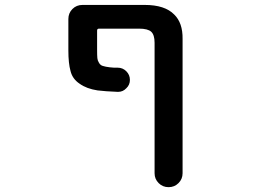

<svg xmlns="http://www.w3.org/2000/svg" viewBox="-20 -566 1040 783"><path d="M610.4 140.6V-391.6Q610.4 -423.8 596.7 -436.5Q583 -449.2 546.9 -449.2H383.8Q376 -449.2 376 -441.4V-362.3Q376 -339.8 377 -329.1Q377.9 -319.3 382.8 -311.5Q386.7 -303.7 391.6 -300.8Q396.5 -296.9 412.1 -293.9Q427.7 -291 445.3 -290Q452.1 -290 460 -290Q480.5 -290 495.1 -275.4Q509.8 -260.7 509.8 -240.2Q509.8 -219.7 495.1 -206.1Q481.4 -191.4 461.9 -191.4Q460.9 -191.4 460 -191.4Q409.2 -193.4 377.9 -197.3Q333 -204.1 304.7 -224.6Q275.4 -244.1 267.6 -276.4Q258.8 -307.6 258.8 -360.4V-488.3Q258.8 -512.7 275.4 -529.3Q292 -545.9 316.4 -545.9H570.3Q652.3 -545.9 690.4 -506.8Q725.6 -472.7 724.6 -407.2V140.6Q724.6 164.1 708 180.7Q691.4 197.3 667.5 197.3Q643.6 197.3 627 180.7Q610.4 164.1 610.4 140.6Z"/></svg>

Font: Rounded Mgen+ 1mn medium
Style: Regular
Weight: 500
Designer: [Source Han Sans]
Ryoko NISHIZUKA  (kana & ideographs); Paul D. Hunt (Latin, Greek & Cyrillic); Wenlong ZHANG  (bopomofo
Version: Version 1.059.20150602